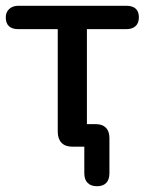

<svg xmlns="http://www.w3.org/2000/svg" viewBox="-22 -508 501 665"><path d="M314 137Q293 137 281.5 125.5Q270 114 270 92V-18L290 0H228Q204 0 191 -13.5Q178 -27 178 -52V-407H42Q-2 -407 -2 -448Q-2 -466 10 -477Q22 -488 42 -488H415Q459 -488 459 -448Q459 -428 447.5 -417.5Q436 -407 415 -407H279V-60L262 -78H310Q333 -78 345 -65.5Q357 -53 357 -30V92Q357 114 346 125.5Q335 137 314 137Z"/></svg>

Font: Nunito SemiBold
Style: Regular
Weight: 600
Designer: Vernon Adams
Foundry: Vernon Adams
Version: Version 3.602